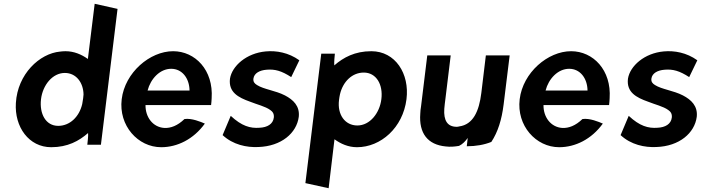

<svg xmlns="http://www.w3.org/2000/svg" viewBox="-20 -766 3729 1016"><path d="M251 13C338 13 398 -20 446 -62C448 -47 443 -12 442 0H514L602 -719L481 -746L445 -454C411 -478 372 -495 326 -495C316 -495 306 -494 298 -493C189 -483 73 -374 64 -221C56 -94 133 13 251 13ZM323 -380C383 -380 421 -329 422 -266C421 -259 421 -252 420 -246C419 -235 416 -225 415 -215C399 -147 349 -100 288 -100C222 -100 188 -164 197 -241C206 -316 258 -380 323 -380Z M750 -210H1097C1098 -222 1100 -234 1100 -246C1110 -395 1013 -495 896 -495C773 -495 641 -382 624 -241C607 -101 710 13 833 13C918 13 1004 -29 1064 -112C1043 -121 994 -142 956 -136C920 -101 883 -87 849 -89C789 -93 749 -146 750 -210ZM983 -287H761C777 -349 826 -402 886 -402C943 -402 982 -353 983 -287Z M1158 -51C1213 0 1285 15 1347 12C1469 8 1550 -62 1561 -148C1567 -205 1532 -238 1488 -261C1438 -287 1376 -293 1340 -316C1327 -324 1319 -333 1321 -350C1325 -379 1354 -394 1390 -397C1435 -401 1470 -391 1521 -358L1564 -447C1507 -488 1442 -499 1387 -494C1284 -485 1208 -417 1197 -350C1188 -278 1241 -250 1303 -228C1340 -213 1384 -203 1410 -184C1423 -175 1431 -164 1429 -144C1425 -109 1394 -92 1354 -90C1304 -86 1259 -99 1201 -153Z M2131 -241C2148 -376 2072 -495 1945 -495C1858 -495 1797 -462 1749 -420C1747 -435 1751 -470 1752 -482H1680L1596 203L1719 230L1750 -29C1783 -5 1823 13 1869 13C1995 13 2112 -90 2131 -241ZM1774 -237C1775 -247 1777 -257 1779 -267C1795 -335 1844 -382 1905 -382C1971 -382 2008 -319 1998 -241C1989 -167 1937 -102 1871 -102C1806 -102 1764 -159 1774 -237Z M2241 -473 2208 -203C2206 -190 2204 -177 2204 -165C2196 -61 2243 0 2339 9C2362 12 2386 10 2409 6C2428 -3 2443 -19 2455 -36L2450 8C2498 8 2543 0 2580 -15C2615 -68 2635 -133 2645 -213L2677 -473H2551L2527 -274C2515 -176 2483 -107 2410 -97C2406 -96 2402 -95 2397 -95C2347 -95 2327 -129 2331 -190C2332 -207 2335 -225 2337 -243L2365 -473Z M2856 -210H3203C3204 -222 3206 -234 3206 -246C3216 -395 3119 -495 3002 -495C2879 -495 2747 -382 2730 -241C2713 -101 2816 13 2939 13C3024 13 3110 -29 3170 -112C3149 -121 3100 -142 3062 -136C3026 -101 2989 -87 2955 -89C2895 -93 2855 -146 2856 -210ZM3089 -287H2867C2883 -349 2932 -402 2992 -402C3049 -402 3088 -353 3089 -287Z M3264 -51C3319 0 3391 15 3453 12C3575 8 3656 -62 3667 -148C3673 -205 3638 -238 3594 -261C3544 -287 3482 -293 3446 -316C3433 -324 3425 -333 3427 -350C3431 -379 3460 -394 3496 -397C3541 -401 3576 -391 3627 -358L3670 -447C3613 -488 3548 -499 3493 -494C3390 -485 3314 -417 3303 -350C3294 -278 3347 -250 3409 -228C3446 -213 3490 -203 3516 -184C3529 -175 3537 -164 3535 -144C3531 -109 3500 -92 3460 -90C3410 -86 3365 -99 3307 -153Z"/></svg>

Font: Bluebird
Style: NrwObl
Weight: 400
Designer: Jasper
Foundry: Cannot Into Space Fonts
Version: Version 0.98